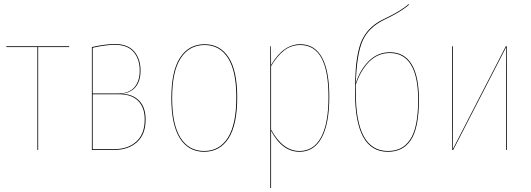

<svg xmlns="http://www.w3.org/2000/svg" viewBox="-20 -748 2650 958"><path d="M325.2 -517.1 324.7 -513.2H170.4V0H166.5V-513.2H11.7V-517.1Z M583.5 -280.3Q641.1 -279.3 673.8 -246.1Q706.5 -212.9 706.5 -151.9Q706.5 -77.1 663.1 -38.6Q619.6 0 551.3 0H438.5V-513.2Q506.3 -528.3 553.2 -528.3Q617.7 -528.3 649.4 -491.5Q681.2 -454.6 681.2 -396Q681.2 -343.3 655.8 -313.2Q630.4 -283.2 583.5 -280.3ZM553.2 -524.4Q508.3 -524.4 442.4 -509.8V-281.7H571.3Q623.5 -281.7 650.4 -312.3Q677.2 -342.8 677.2 -396Q677.2 -453.1 646.7 -488.8Q616.2 -524.4 553.2 -524.4ZM551.3 -3.9Q618.2 -3.9 660.2 -41.5Q702.1 -79.1 702.1 -151.9Q702.1 -212.4 668.9 -245.1Q635.7 -277.8 573.2 -277.8H442.4V-3.9Z M1163.6 -262.2Q1163.6 -125.5 1120.4 -58.1Q1077.1 9.3 998.5 9.3Q920.4 9.3 877.7 -57.9Q835 -125 835 -258.3Q835 -394.5 878.9 -460.9Q922.9 -527.3 1000.5 -527.3Q1078.1 -527.3 1120.8 -461.4Q1163.6 -395.5 1163.6 -262.2ZM838.9 -258.3Q838.9 -126.5 880.6 -60.5Q922.4 5.4 998.5 5.4Q1075.2 5.4 1117.2 -61Q1159.2 -127.4 1159.2 -262.2Q1159.2 -393.6 1117.7 -458.5Q1076.2 -523.4 1000.5 -523.4Q924.8 -523.4 881.8 -458Q838.9 -392.6 838.9 -258.3Z M1478.5 -527.3Q1549.8 -527.3 1586.4 -461.4Q1623 -395.5 1623 -264.2Q1623 -130.9 1585 -60.8Q1546.9 9.3 1474.1 9.3Q1388.2 9.3 1332.5 -95.7V190.4H1328.6V-517.1H1332L1332.5 -423.3Q1393.1 -527.3 1478.5 -527.3ZM1474.1 5.4Q1545.4 5.4 1582.3 -63.5Q1619.1 -132.3 1619.1 -264.2Q1619.1 -523.4 1478.5 -523.4Q1432.6 -523.4 1397.7 -496.3Q1362.8 -469.2 1332.5 -418V-101.6Q1390.6 5.4 1474.1 5.4Z M1925.8 -487.3Q1997.1 -487.3 2033.7 -427.5Q2070.3 -367.7 2070.3 -250Q2070.3 -178.7 2059.8 -127.9Q2049.3 -77.1 2028.6 -47.4Q2007.8 -17.6 1980 -4.2Q1952.1 9.3 1915 9.3Q1751.5 9.3 1751.5 -286.1Q1751.5 -354.5 1755.1 -402.8Q1758.8 -451.2 1768.1 -492.7Q1777.3 -534.2 1793.7 -562.7Q1810.1 -591.3 1834.7 -613.5Q1859.4 -635.7 1895 -652.8Q1981.4 -693.4 2018.6 -727.5L2020.5 -724.1Q1981.9 -689.5 1897.9 -649.9Q1818.4 -611.3 1789.1 -544.2Q1759.8 -477.1 1755.4 -333.5Q1776.4 -399.4 1820.3 -443.4Q1864.3 -487.3 1925.8 -487.3ZM1915.5 5.4Q1951.7 5.4 1978.5 -7.8Q2005.4 -21 2025.6 -50.3Q2045.9 -79.6 2056.2 -129.6Q2066.4 -179.7 2066.4 -250Q2066.4 -365.7 2030.8 -424.6Q1995.1 -483.4 1925.3 -483.4Q1864.3 -483.4 1821 -439.2Q1777.8 -395 1755.4 -325.2V-285.6Q1755.4 5.4 1915.5 5.4Z M2508.8 -517.1V0H2504.9V-394Q2504.9 -414.1 2505.1 -453.6Q2505.4 -493.2 2505.4 -512.7L2241.2 0H2236.3V-517.1H2240.2V-123.5Q2240.2 -104 2240 -64.5Q2239.7 -24.9 2239.7 -4.4L2503.9 -517.1Z"/></svg>

Font: Fira Sans Compressed Four
Style: Regular
Weight: 100
Width: 1
Designer: Carrois Corporate & Edenspiekermann AG
Foundry: Carrois Corporate GbR & Edenspiekermann AG
Version: Version 4.203;PS 004.203;hotconv 1.0.88;makeotf.lib2.5.64775